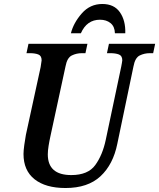

<svg xmlns="http://www.w3.org/2000/svg" viewBox="-20 -934 799 964"><path d="M309 10Q421 10 484.5 -49Q548 -108 569 -212L650 -600Q658 -644 681.5 -655.5Q705 -667 732 -667H749L759 -714H527L517 -667H534Q560 -667 577 -660.5Q594 -654 594 -631Q594 -626 592 -617.5Q590 -609 589 -601L511 -232Q495 -156 458.5 -105.5Q422 -55 338 -55Q220 -55 220 -159Q220 -177 224 -202Q228 -227 234 -254L309 -601Q317 -644 340.5 -655.5Q364 -667 391 -667H409L419 -714H123L113 -667H130Q156 -667 172.5 -660.5Q189 -654 189 -631Q189 -627 184 -597L110 -257Q106 -236 102 -206.5Q98 -177 98 -161Q98 -78 153.5 -34Q209 10 309 10ZM336 -767H386Q416 -835 482 -835Q514 -835 535 -818Q556 -801 557 -767H609Q611 -831 582 -872.5Q553 -914 494 -914Q432 -914 390.5 -866.5Q349 -819 336 -767Z"/></svg>

Font: Noto Serif SemiCondensed Semi
Style: Italic
Weight: 600
Width: 4
Italic angle: -12°
Designer: Monotype Design Team
Foundry: Monotype Imaging Inc.
Version: Version 1.901